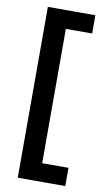

<svg xmlns="http://www.w3.org/2000/svg" viewBox="-96 -716 535 963"><g transform="rotate(10 171.5 -235.0)"><path d="M67 200H309V107H175V-577H309V-670H67Z"/></g></svg>

Font: LT Wave Alt Medium
Style: Regular
Weight: 500
Designer: Daniel Lyons
Version: Version 2.5 (Glyphs App)